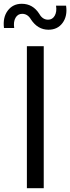

<svg xmlns="http://www.w3.org/2000/svg" viewBox="-67 -994 371 1014"><path d="M189 -837Q132 -837 96 -892Q79 -921 50 -921Q27 -921 15 -900Q3 -879 8 -846H-46Q-53 -902 -26 -938Q1 -974 48 -974Q107 -974 141 -920Q158 -890 187 -890Q210 -890 222 -911Q234 -932 229 -964H282Q290 -909 263.5 -873Q237 -837 189 -837ZM75 -750H164V0H75Z"/></svg>

Font: Oakes Grotesk
Style: Regular
Weight: 400
Designer: Samuel Oakes
Foundry: Samuel Oakes
Version: Version 1.000;PS 001.000;hotconv 1.0.88;makeotf.lib2.5.64775